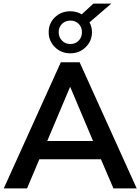

<svg xmlns="http://www.w3.org/2000/svg" viewBox="-20 -1053 784 1073"><path d="M1 0 320 -705H425L744 0H614L544 -163H200L131 0ZM371 -566 244 -265H500L373 -566ZM373 -755Q322 -755 287 -789.5Q252 -824 252 -873Q252 -923 287 -956.5Q322 -990 373 -990Q408 -990 437 -973L502 -1033H602L480 -928Q494 -903 494 -873Q494 -824 459 -789.5Q424 -755 373 -755ZM373 -807Q402 -807 420 -826Q438 -845 438 -873Q438 -901 420 -919.5Q402 -938 373 -938Q345 -938 326.5 -919.5Q308 -901 308 -873Q308 -845 326.5 -826Q345 -807 373 -807Z"/></svg>

Font: Nunito Sans
Style: Bold
Weight: 700
Designer: Vernon Adams
Foundry: Vernon Adams
Version: Version 3.101; ttfautohint (v1.8.4.7-5d5b);gftools[0.9.27]